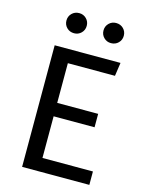

<svg xmlns="http://www.w3.org/2000/svg" viewBox="-131 -972 797 1051"><g transform="rotate(15 267.5 -447.0)"><path d="M242 -837Q242 -813 225.5 -796.5Q209 -780 185 -780Q160 -780 143.5 -796.5Q127 -813 127 -837Q127 -861 143.5 -877.5Q160 -894 185 -894Q209 -894 225.5 -877.5Q242 -861 242 -837ZM452 -837Q452 -813 435.5 -796.5Q419 -780 394 -780Q370 -780 353.5 -796.5Q337 -813 337 -837Q337 -861 353.5 -877.5Q370 -894 394 -894Q419 -894 435.5 -877.5Q452 -861 452 -837ZM462 -613H195V-388H427V-312H195V-76H481V0H100V-689H473Z"/></g></svg>

Font: Wolseley Sans
Style: Regular
Weight: 400
Designer: Carrois Corporate & Edenspiekermann AG
Foundry: Carrois Corporate GbR & Edenspiekermann AG
Version: Version 4.202